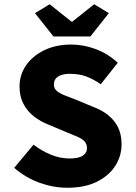

<svg xmlns="http://www.w3.org/2000/svg" viewBox="-20 -873 640 905"><path d="M297 12Q232 12 166.5 -11.5Q101 -35 47 -82L138 -191Q176 -162 219.5 -144Q263 -126 308 -126Q351 -126 370.5 -139.5Q390 -153 390 -173Q390 -194 378.5 -206.5Q367 -219 345 -228.5Q323 -238 293 -250L210 -285Q173 -299 141.5 -323Q110 -347 91 -382.5Q72 -418 72 -465Q72 -520 102.5 -564.5Q133 -609 188 -636Q243 -663 316 -663Q374 -663 431.5 -641.5Q489 -620 535 -577L455 -476Q420 -500 387 -512.5Q354 -525 307 -525Q275 -525 254.5 -512.5Q234 -500 234 -474Q234 -457 246.5 -445.5Q259 -434 282.5 -424.5Q306 -415 338 -403L415 -371Q459 -355 489.5 -330.5Q520 -306 536.5 -272.5Q553 -239 553 -193Q553 -138 523.5 -91.5Q494 -45 437 -16.5Q380 12 297 12ZM232 -701 145 -811 214 -853 317 -771H321L424 -853L493 -811L406 -701Z"/></svg>

Font: Source Code Pro ExtraLight ExtraBold
Style: Regular
Weight: 800
Monospace: yes
Version: Version 1.018;hotconv 1.0.116;makeotfexe 2.5.65601